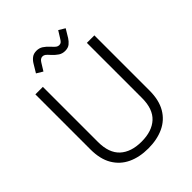

<svg xmlns="http://www.w3.org/2000/svg" viewBox="-248 -1014 1160 1160"><g transform="rotate(-45 332.0 -434.0)"><path d="M80 -229V-700H144V-229Q144 -135 193.5 -89.5Q243 -44 332 -44Q421 -44 470.5 -89.5Q520 -135 520 -229V-700H584V-229Q584 -147 552.5 -93Q521 -39 464 -12.5Q407 14 332 14Q257 14 200.5 -12.5Q144 -39 112 -93Q80 -147 80 -229ZM212 -763 172 -787 204 -840Q214 -857 230 -869.5Q246 -882 271 -882Q294 -882 312 -870.5Q330 -859 350 -837Q364 -821 373 -814.5Q382 -808 392 -808Q403 -808 409.5 -813.5Q416 -819 422 -829L452 -877L492 -853L460 -800Q450 -784 434.5 -771Q419 -758 393 -758Q370 -758 352 -769.5Q334 -781 314 -803Q300 -819 291.5 -825.5Q283 -832 272 -832Q262 -832 254.5 -826Q247 -820 241 -810Z"/></g></svg>

Font: Space 7353
Style: Regular
Weight: 400
Designer: Christine Claussen + Ruben Lyon  (Space 7353)
Version: Version 1.000;FEAKit 1.0